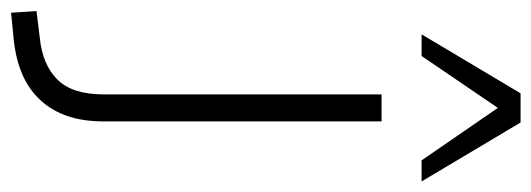

<svg xmlns="http://www.w3.org/2000/svg" viewBox="-396 -456 982 355"><g transform="rotate(90 95.5 -278.0)"><path d="M-59 193 -62 146 -13 140Q37 135 64.5 107.5Q92 80 92 22V-492H142V21Q142 60 132 89Q122 118 102.5 139Q83 160 55.5 172Q28 184 -8 188ZM-19 -566 90 -749H144L253 -566H214L117 -707L21 -566Z"/></g></svg>

Font: Nunito Sans 7pt ExtraLight
Style: Regular
Weight: 250
Designer: Vernon Adams
Foundry: Vernon Adams
Version: Version 3.101;gftools[0.9.27]